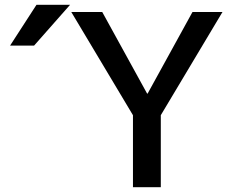

<svg xmlns="http://www.w3.org/2000/svg" viewBox="-20 -780 974 800"><path d="M406 -730 593 -390H595L782 -730H907L650 -300V0H534V-300L277 -730ZM132 -760H272L122 -590H22Z"/></svg>

Font: M PLUS 1p Medium
Style: Regular
Weight: 500
Version: Version 1.062